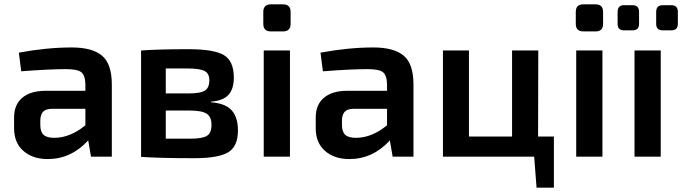

<svg xmlns="http://www.w3.org/2000/svg" viewBox="-20 -723 3148 886"><path d="M311 -504Q406 -504 451 -466Q496 -428 496 -333V0H400L387 -75Q308 11 200 11Q131 11 88 -26.5Q45 -64 45 -131V-181Q45 -240 83 -272Q121 -304 190 -304H374V-334Q373 -376 355 -390Q337 -404 284 -404Q208 -404 78 -394L67 -480Q196 -504 311 -504ZM166 -147Q166 -115 181 -101Q196 -87 230 -87Q304 -87 374 -145V-221H218Q189 -220 177.5 -206Q166 -192 166 -166Z M954 -251Q1020 -246 1049 -214Q1078 -182 1078 -121Q1078 -47 1032.5 -20Q987 7 877 7Q721 7 631 1V-490Q711 -496 849 -496Q968 -496 1013.5 -468.5Q1059 -441 1059 -365Q1059 -312 1034 -285Q1009 -258 954 -254ZM844 -407H745V-292H853Q905 -292 925.5 -305Q946 -318 946 -353Q946 -384 924 -395.5Q902 -407 844 -407ZM857 -83Q913 -83 934.5 -96Q956 -109 956 -147Q956 -184 933.5 -198.5Q911 -213 853 -213H745V-83Z M1286 -703Q1321 -703 1321 -668V-613Q1321 -578 1286 -578H1230Q1195 -578 1195 -613V-668Q1195 -703 1230 -703ZM1318 -490V0H1197V-490Z M1703 -504Q1798 -504 1843 -466Q1888 -428 1888 -333V0H1792L1779 -75Q1700 11 1592 11Q1523 11 1480 -26.5Q1437 -64 1437 -131V-181Q1437 -240 1475 -272Q1513 -304 1582 -304H1766V-334Q1765 -376 1747 -390Q1729 -404 1676 -404Q1600 -404 1470 -394L1459 -480Q1588 -504 1703 -504ZM1558 -147Q1558 -115 1573 -101Q1588 -87 1622 -87Q1696 -87 1766 -145V-221H1610Q1581 -220 1569.5 -206Q1558 -192 1558 -166Z M2463 -93H2536V143H2456L2445 0H2024V-490H2144V-93H2343V-490H2464Z M2728 -703Q2763 -703 2763 -668V-613Q2763 -578 2728 -578H2672Q2637 -578 2637 -613V-668Q2637 -703 2672 -703ZM2760 -490V0H2639V-490Z M2899 -699Q2929 -699 2929 -668V-613Q2929 -583 2899 -583H2859Q2830 -583 2830 -613V-668Q2830 -699 2859 -699ZM3078 -699Q3108 -699 3108 -668V-613Q3108 -583 3078 -583H3038Q3008 -583 3008 -613V-668Q3008 -699 3038 -699ZM3029 -490V0H2908V-490Z"/></svg>

Font: Exo 2 Semi Bold
Style: Regular
Weight: 600
Designer: Natanael Gama
Version: Version 1.001;PS 001.001;hotconv 1.0.88;makeotf.lib2.5.64775